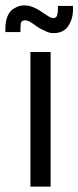

<svg xmlns="http://www.w3.org/2000/svg" viewBox="-75 -693 291 713"><path d="M140 -671V-656Q140 -646 137 -636Q134 -626 123 -626Q115 -626 104 -633Q93 -640 90 -642Q80 -649 70.5 -655Q61 -661 51 -665Q34 -673 14.5 -673Q-5 -673 -20 -663Q-34 -656 -41.5 -643.5Q-49 -631 -52 -617Q-55 -603 -55 -589V-574H1V-589Q1 -596 2 -604.5Q3 -613 10 -616Q17 -619 25.5 -616.5Q34 -614 41 -609Q48 -605 57.5 -598Q67 -591 74 -587Q86 -581 98 -575.5Q110 -570 124 -570Q161 -570 178.5 -596.5Q196 -623 196 -656V-671ZM38 0H113V-500H38Z"/></svg>

Font: Advent Pro Medium
Style: Regular
Weight: 500
Designer: VivaRado, Andreas Kalpakidis
Foundry: VivaRado, Andreas Kalpakidis
Version: Version 3.000